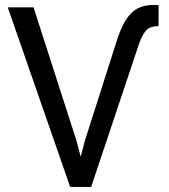

<svg xmlns="http://www.w3.org/2000/svg" viewBox="-20 -740 670 760"><path d="M340.8 0H257.8L10.7 -710.9H112.8L282.7 -183.1L299.3 -119.6L315.9 -182.6L441.9 -577.6Q465.8 -653.8 498.5 -687Q531.2 -720.2 585.4 -720.2L607.9 -719.7L607.4 -636.7Q576.7 -636.7 560.8 -621.8Q544.9 -606.9 530.8 -567.9Z"/></svg>

Font: Roboto21382017
Style: Regular
Weight: 400
Designer: Christian Robertson
Foundry: Google
Version: Version 2.138; 2017